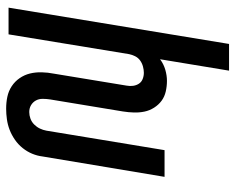

<svg xmlns="http://www.w3.org/2000/svg" viewBox="-92 -684 783 640"><g transform="rotate(90 300.0 -363.5)"><path d="M342 8Q321 8 302 4Q283 0 267 -10.5Q251 -21 240 -37Q229 -53 224.5 -71.5Q220 -90 220.5 -110.5Q221 -131 225 -151L265 -394Q267 -405 265.5 -415.5Q264 -426 258.5 -434.5Q253 -443 243 -447Q233 -451 222 -451Q212 -451 201 -448Q190 -445 181 -438.5Q172 -432 167 -422Q162 -412 160 -402L94 0H5L126 -735H215L177 -505Q193 -517 212 -522.5Q231 -528 249 -528Q267 -528 284.5 -524Q302 -520 315.5 -510Q329 -500 338.5 -485Q348 -470 351.5 -453Q355 -436 354.5 -418Q354 -400 351 -381L311 -139Q309 -126 309 -113.5Q309 -101 314.5 -91Q320 -81 330 -75Q340 -69 353 -69Q364 -69 375 -73Q386 -77 394.5 -85.5Q403 -94 408 -104.5Q413 -115 415 -126L480 -520H569L501 -113Q499 -96 492 -79Q485 -62 473 -47Q461 -32 445 -21Q429 -10 412 -3.5Q395 3 377 5.5Q359 8 342 8Z"/></g></svg>

Font: Iosevka Medium Extended
Style: Italic
Weight: 500
Width: 7
Italic angle: -9°
Monospace: yes
Designer: Belleve Invis
Foundry: Belleve Invis
Version: Version 32.5.0; ttfautohint (v1.8.4)